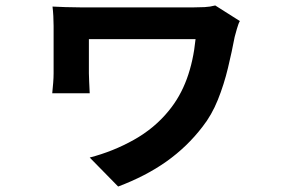

<svg xmlns="http://www.w3.org/2000/svg" viewBox="-20 -580 1040 702"><path d="M857 -503Q852 -495 846 -474Q840 -453 838 -445Q828 -392 813.5 -331.5Q799 -271 776.5 -215Q754 -159 720 -116Q664 -43 588.5 10.5Q513 64 412 102L308 -4Q393 -26 469 -68.5Q545 -111 597 -175Q639 -226 663 -291.5Q687 -357 695 -437H305V-312Q305 -304 306 -281.5Q307 -259 308 -239H171Q173 -259 174.5 -277.5Q176 -296 176 -312V-485Q176 -502 175 -521Q174 -540 172 -556Q192 -555 219.5 -554Q247 -553 275 -553H688Q708 -553 728 -554Q748 -555 767 -560Z"/></svg>

Font: Chiron Sans HK TT
Style: Bold
Weight: 700
Designer: Ryoko NISHIZUKA 西塚涼子 (kana, bopomofo & ideographs); Paul D. Hunt (Latin, Greek & Cyrillic); Sandoll Communications 산돌커뮤니
Foundry: Adobe
Version: Version 2.022;hotconv 1.0.109;makeotfexe 2.5.65596